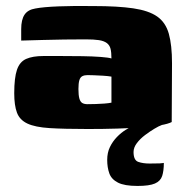

<svg xmlns="http://www.w3.org/2000/svg" viewBox="-20 -423 611 634"><path d="M270 3Q192 3 144 0Q96 -3 70.5 -15Q45 -27 36 -51Q27 -75 27 -115Q27 -166 36 -192.5Q45 -219 66.5 -228.5Q88 -238 123 -238Q149 -238 183.5 -238Q218 -238 252 -237.5Q286 -237 312.5 -235Q339 -233 348 -230Q348 -250 345 -262Q342 -274 332.5 -281Q323 -288 306.5 -290.5Q290 -293 263 -293Q228 -293 192 -292.5Q156 -292 120.5 -291Q85 -290 50 -289V-327Q50 -358 61 -374.5Q72 -391 97 -395Q123 -400 174.5 -402Q226 -404 289 -403Q369 -403 420 -395.5Q471 -388 499 -368.5Q527 -349 537.5 -311.5Q548 -274 548 -214L547 -20Q524 -8 449 -2.5Q374 3 270 3ZM269 -79Q282 -79 296.5 -79.5Q311 -80 324.5 -81Q338 -82 348 -84V-170Q337 -172 320.5 -173Q304 -174 289.5 -174.5Q275 -175 269 -175Q259 -175 252 -171.5Q245 -168 242 -158Q239 -148 239 -129Q239 -109 242 -98Q245 -87 251.5 -83Q258 -79 269 -79ZM434 191Q391 191 369.5 180Q348 169 341 149.5Q334 130 334 105Q334 81 343 62.5Q352 44 366 29.5Q380 15 395.5 5.5Q411 -4 424 -10H514Q505 -7 490 2Q475 11 459 23Q443 35 432 49.5Q421 64 421 79Q421 106 436.5 111.5Q452 117 474 117Q499 117 507.5 116.5Q516 116 517.5 115.5Q519 115 521 115Q521 141 515.5 158Q510 175 491.5 183Q473 191 434 191Z"/></svg>

Font: Genos Black
Style: Regular
Weight: 900
Designer: Robert E. Leuschke
Foundry: Robert E. Leuschke
Version: Version 1.010